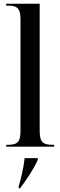

<svg xmlns="http://www.w3.org/2000/svg" viewBox="-20 -780 321 1021"><path d="M13 0H268V-10H260C209 -10 191 -23 191 -84V-760H13V-750H25C64 -750 89 -741 89 -680V-83C89 -22 71 -10 21 -10H13ZM79 212V221H87C119 178 159 120 181 70V61H111C105 113 94 161 79 212Z"/></svg>

Font: Noto Serif Display Condensed Medium
Style: Regular
Weight: 500
Width: 3
Designer: Monotype Design Team
Foundry: Monotype Imaging Inc.
Version: Version 2.009